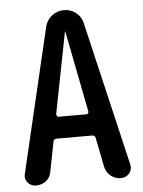

<svg xmlns="http://www.w3.org/2000/svg" viewBox="-53 -772 605 814"><g transform="rotate(-5 250.0 -365.0)"><path d="M246.1 -638.7 178.7 -293.9Q178.7 -289.1 181.2 -285.6Q183.6 -282.2 188.5 -282.2H305.7Q310.5 -282.2 313.5 -285.6Q316.4 -289.1 315.4 -293.9L248 -638.7Q248 -639.6 247.1 -639.6Q246.1 -639.6 246.1 -638.7ZM67.4 0Q45.9 0 32.2 -16.6Q18.6 -33.2 24.4 -53.7L168.9 -667Q175.8 -695.3 198.2 -712.9Q220.7 -730.5 249.5 -730.5Q278.3 -730.5 300.8 -712.9Q323.2 -695.3 329.1 -667L472.7 -55.7Q478.5 -33.2 464.8 -16.6Q451.2 0 428.7 0Q403.3 0 384.8 -15.6Q366.2 -31.2 361.3 -55.7L336.9 -178.7Q335 -189.5 324.2 -190.4H170.9Q159.2 -190.4 157.2 -178.7L132.8 -53.7Q128.9 -29.3 110.8 -14.6Q92.8 0 67.4 0Z"/></g></svg>

Font: Rounded-X Mgen+ 2m medium
Style: Regular
Weight: 500
Designer: [Source Han Sans]
Ryoko NISHIZUKA  (kana & ideographs); Paul D. Hunt (Latin, Greek & Cyrillic); Wenlong ZHANG  (bopomofo
Version: Version 1.059.20150602